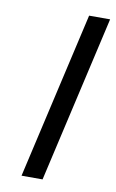

<svg xmlns="http://www.w3.org/2000/svg" viewBox="-77 -696 447 738"><g transform="rotate(10 146.0 -326.5)"><path d="M143.1 -1H61L210 -651.9H292Z"/></g></svg>

Font: Linux Libertine O
Style: Semibold Italic
Weight: 600
Italic angle: -11.5°
Designer: Philipp H. Poll
Foundry: Philipp H. Poll
Version: Version 5.1.2